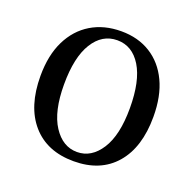

<svg xmlns="http://www.w3.org/2000/svg" viewBox="-101 -627 751 743"><g transform="rotate(20 275.0 -255.0)"><path d="M275 13Q165 13 103.5 -57.5Q42 -128 42 -254Q42 -339 71.5 -399Q101 -459 154 -491Q207 -523 278 -523Q347 -523 398.5 -491Q450 -459 478.5 -399Q507 -339 507 -254Q507 -128 446 -57.5Q385 13 275 13ZM275 -25Q334 -25 372 -84Q410 -143 410 -254Q410 -366 373.5 -425.5Q337 -485 275 -485Q213 -485 176 -425.5Q139 -366 139 -254Q139 -143 177.5 -84Q216 -25 275 -25Z"/></g></svg>

Font: Arima Thin Medium
Style: Regular
Weight: 500
Version: Version 1.100